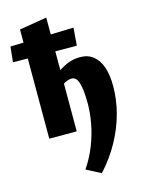

<svg xmlns="http://www.w3.org/2000/svg" viewBox="-182 -809 883 1182"><g transform="rotate(-15 260.0 -218.0)"><path d="M316 289 224 241Q266 179 292.5 111Q319 43 331 -23.5Q343 -90 343 -147Q343 -230 330.5 -276Q318 -322 286 -322Q273 -322 258 -316.5Q243 -311 230 -302Q217 -293 209 -282L171 -342Q203 -370 234.5 -391Q266 -412 299 -424Q332 -436 370 -436Q420 -436 454 -409Q488 -382 505 -332Q522 -282 522 -212Q522 -126 499 -39.5Q476 47 430.5 130Q385 213 316 289ZM58 0V-696L233 -725V0ZM370 -509 -36 -512 -26 -610 379 -622Z"/></g></svg>

Font: Ysabeau Infant Black
Style: Regular
Weight: 900
Designer: Christian Thalmann (Catharsis Fonts)
Version: Version 2.001;gftools[0.9.30]; featfreeze: ss01,ss02,lnum